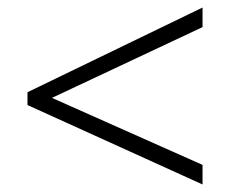

<svg xmlns="http://www.w3.org/2000/svg" viewBox="-20 -617 611 510"><path d="M518 -127 53 -338V-372L518 -597V-545L118 -357L518 -179Z"/></svg>

Font: Noto Sans Thai Light
Style: Regular
Weight: 300
Designer: Monotype Design Team
Foundry: Monotype Imaging Inc.
Version: Version 2.001